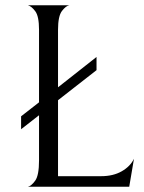

<svg xmlns="http://www.w3.org/2000/svg" viewBox="-20 -708 546 728"><path d="M86 -688H243Q230 -686 215 -666.5Q200 -647 200 -595V-377L346 -492V-442L200 -328V-40H364Q409 -40 441.5 -58.5Q474 -77 488 -106L470 0H86Q99 -3 113.5 -23Q128 -43 128 -100V-271L60 -218V-267L128 -320V-595Q128 -646 114 -665Q100 -684 86 -688Z"/></svg>

Font: BellefairVN
Style: Regular
Weight: 400
Designer: Nick Shinn, Liron Lavi Turkenic
Foundry: Shinntype
Version: Version 1.003